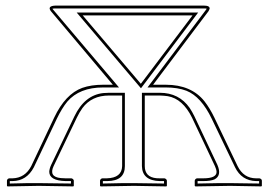

<svg xmlns="http://www.w3.org/2000/svg" viewBox="-20 -665 961 687"><path d="M483.9 -365.2 668.9 -609.9H275.9ZM370.1 -323.2Q308.1 -323.2 274.9 -278.3Q264.2 -263.2 254.9 -244.1L171.9 -70.8Q153.8 -32.2 197.3 -27.8Q205.6 -26.9 214.8 -26.9H235.8Q242.7 -24.9 244.1 -19V0L242.2 2Q241.2 2 118.2 0L6.8 2L4.9 0V-19Q6.3 -25.9 13.2 -26.9H24.9Q69.8 -28.3 91.8 -70.8L173.8 -244.1Q213.9 -328.6 274.4 -350.6Q306.2 -361.8 349.1 -361.8H383.8L162.1 -625Q147.9 -644 179.2 -645H709Q731.9 -645 730 -633.3Q728.5 -628.9 726.1 -625L527.8 -361.8H573.2Q664.6 -361.8 711.9 -302.2Q730.5 -278.3 747.1 -244.1L830.1 -70.8Q851.6 -27.3 896 -26.9H908.2Q916 -25.4 917 -19V0L915 2Q914.1 2 803.2 0L679.2 2L676.8 0V-19Q678.7 -25.9 685.1 -26.9H707Q754.9 -26.9 754.9 -49.8Q754.4 -59.1 749 -70.8L667 -244.1Q633.8 -311.5 580.6 -320.8Q567.4 -322.8 551.8 -323.2H498V-70.8Q498 -31.2 540 -27.3Q546.4 -26.9 551.8 -26.9H568.8Q575.7 -24.9 577.1 -19V0L575.2 2Q574.2 2 459 0L339.8 2L337.9 0V-19Q339.8 -25.9 346.2 -26.9H361.8Q416 -28.3 417 -70.8V-323.2ZM484.4 -349.1 254.4 -620.1H689ZM370.1 -333H426.8V-70.8Q426.8 -17.6 364.3 -17.1Q362.8 -17.1 361.8 -17.1H348.1V-8.3Q427.2 -10.3 459 -9.8Q493.7 -9.8 566.9 -8.3V-17.1H551.8Q488.8 -18.6 487.8 -70.8V-333H551.8Q620.6 -333 658.7 -278.8Q668 -264.6 675.8 -248.5L757.8 -75.2Q774.4 -36.6 747.1 -22.9Q732.9 -17.1 707 -17.1H687V-8.3Q772 -10.3 803.2 -9.8Q837.9 -9.8 907.2 -8.3V-17.1H896Q844.2 -18.6 820.8 -66.9L737.8 -239.7Q699.7 -319.3 647 -340.3Q616.2 -352.1 573.2 -352.1H507.8L717.8 -630.9Q719.2 -632.8 719.7 -633.8Q715.3 -635.3 709 -634.8H179.2Q171.9 -634.8 167.5 -633.8Q168.5 -632.3 169.4 -631.3L405.8 -352.1H349.1Q264.2 -352.1 220.7 -301.3Q201.2 -277.3 183.1 -239.7L101.1 -66.4Q75.2 -17.6 24.9 -17.1H15.1V-8.3Q83.5 -10.3 118.2 -9.8Q150.4 -9.8 233.9 -8.3V-17.1H214.8Q156.7 -18.6 156.2 -50.3Q156.7 -61.5 163.1 -75.2L246.1 -248.5Q282.7 -324.7 349.6 -332Q359.4 -333 370.1 -333Z"/></svg>

Font: Linux Biolinum Outline O
Style: Bold
Weight: 700
Designer: Philipp H. Poll
Foundry: Philipp H. Poll
Version: Version 0.9.2